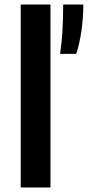

<svg xmlns="http://www.w3.org/2000/svg" viewBox="-20 -828 388 848"><path d="M71.5 0V-808H203V0ZM245.5 -590Q253.5 -645 256.2 -699.2Q259 -753.5 259 -808H348Q348 -751.5 340 -694.2Q332 -637 317 -590Z"/></svg>

Font: Encode Sans Semi Expanded SemiBold
Style: Regular
Weight: 600
Width: 6
Designer: Multiple Designers
Foundry: Impallari Type
Version: Version 3.000; ttfautohint (v1.8.3) -l 8 -r 50 -G 200 -x 14 